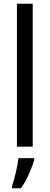

<svg xmlns="http://www.w3.org/2000/svg" viewBox="-20 -780 266 1021"><path d="M154 -760H70V0H154ZM78 61Q75 92 64 138Q53 184 44 210V221H91Q114 190 133.5 146Q153 102 162 71V61Z"/></svg>

Font: Noto Sans Display SemiCondensed
Style: Regular
Weight: 400
Width: 4
Designer: Monotype Design team
Foundry: Monotype Imaging Inc.
Version: 1.000